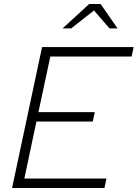

<svg xmlns="http://www.w3.org/2000/svg" viewBox="-20 -934 684 954"><path d="M40 0 189 -700H644L634 -653H230L171 -377H451L441 -330H161L101 -47H509L499 0ZM291 -793 423 -914H480L564 -793H524L447 -882L334 -793Z"/></svg>

Font: Red Hat Text
Style: Italic
Weight: 300
Italic angle: -12°
Designer: Pentagram, MCKL
Foundry: Pentagram, MCKL
Version: Version 1.023